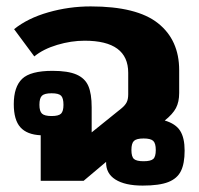

<svg xmlns="http://www.w3.org/2000/svg" viewBox="-20 -564 620 599"><path d="M311 -59 241 0H107V-142Q64 -144 43.5 -167Q23 -190 23 -239Q23 -293 49 -318Q75 -343 144 -343Q192 -343 218.5 -331.5Q245 -320 255.5 -296Q266 -272 266 -229V-151L359 -226Q370 -235 375 -244.5Q380 -254 380 -270V-337Q380 -437 244 -437Q202 -437 158.5 -424Q115 -411 87 -388L24 -473Q66 -507 130.5 -525.5Q195 -544 263 -544Q407 -544 473 -491.5Q539 -439 539 -345V-274Q539 -246 529 -227Q519 -208 494 -188Q528 -178 542 -156Q556 -134 556 -94Q556 -54 544.5 -30.5Q533 -7 505 4Q477 15 425 15Q370 15 340 -4Q310 -23 311 -59ZM178 -237Q178 -258 170.5 -265.5Q163 -273 141 -273Q119 -273 111 -265.5Q103 -258 103 -237Q103 -217 111 -209.5Q119 -202 141 -202Q163 -202 170.5 -209.5Q178 -217 178 -237ZM466 -96Q466 -117 458 -124.5Q450 -132 428 -132Q406 -132 398 -124.5Q390 -117 390 -96Q390 -75 398 -68Q406 -61 428 -61Q450 -61 458 -68Q466 -75 466 -96Z"/></svg>

Font: Pridi SemiBold
Style: Regular
Weight: 600
Designer: Katatrad Team
Foundry: CadsonDemak
Version: Version 1.001